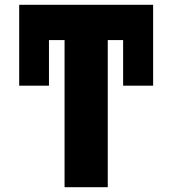

<svg xmlns="http://www.w3.org/2000/svg" viewBox="-20 -780 718 800"><path d="M60 -423V-760H618V-423H493V-613H429V0H249V-613H184V-423Z"/></svg>

Font: Noto Sans SemiCondensed Black
Style: Regular
Weight: 900
Width: 4
Designer: Monotype Design Team
Foundry: Monotype Imaging Inc.
Version: Version 2.013; ttfautohint (v1.8.4.7-5d5b)